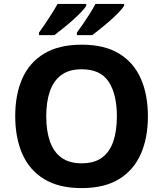

<svg xmlns="http://www.w3.org/2000/svg" viewBox="-20 -954 836 984"><path d="M738 -358Q738 -247 701.5 -164.5Q665 -82 590 -36Q515 10 398 10Q282 10 206.5 -36Q131 -82 94.5 -165Q58 -248 58 -359Q58 -470 94.5 -552Q131 -634 206.5 -679.5Q282 -725 399 -725Q515 -725 590 -679.5Q665 -634 701.5 -551.5Q738 -469 738 -358ZM217 -358Q217 -283 236 -229Q255 -175 295 -146Q335 -117 398 -117Q463 -117 502.5 -146Q542 -175 560.5 -229Q579 -283 579 -358Q579 -471 537 -535Q495 -599 399 -599Q335 -599 295 -570Q255 -541 236 -487Q217 -433 217 -358ZM616 -924Q608 -911 589 -891Q570 -871 545 -849Q520 -827 495.5 -807.5Q471 -788 453 -774H374V-787Q388 -806 406 -832Q424 -858 441 -885Q458 -912 469 -934H616ZM422 -924Q414 -911 395 -891Q376 -871 351 -849Q326 -827 301.5 -807.5Q277 -788 259 -774H180V-787Q194 -806 211.5 -832Q229 -858 246 -885Q263 -912 275 -934H422Z"/></svg>

Font: Noto Sans Canadian Aboriginal
Style: Regular
Weight: 400
Designer: Monotype Design Team, Typotheque's Kevin King
Foundry: Monotype Imaging Inc.
Version: Version 2.002